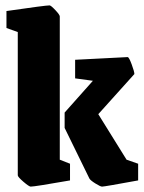

<svg xmlns="http://www.w3.org/2000/svg" viewBox="-20 -681 536 713"><path d="M46 -30V-562L4 -577V-640Q149 -661 164 -661Q169 -661 185.5 -643.5Q202 -626 202 -620V-88L240 -73V-11Q109 12 94 12Q88 12 67 -6Q46 -24 46 -30ZM312 -18 220 -206V-263L325 -381L259 -390V-459L454 -469Q459 -469 469 -442Q479 -415 479 -406L345 -257L450 -88L493 -73V-11Q368 12 359 12Q353 12 334.5 0.5Q316 -11 312 -18Z"/></svg>

Font: Grenze ExtraBold
Style: Regular
Weight: 800
Designer: Renata Polastri
Foundry: Omnibus-Type
Version: Version 1.002; ttfautohint (v1.8)